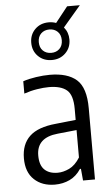

<svg xmlns="http://www.w3.org/2000/svg" viewBox="-60 -929 565 977"><g transform="rotate(-5 222.5 -441.0)"><path d="M180.5 8.5Q115.5 8.5 75 -29.5Q34.5 -67.5 34.5 -138Q34.5 -210 77.2 -250.5Q120 -291 212 -299.5L314 -310.5V-367Q314 -438 283.8 -463.2Q253.5 -488.5 192.5 -488.5Q165.5 -488.5 132.2 -483.2Q99 -478 65.5 -466.5V-529.5Q95 -539.5 132.5 -545Q170 -550.5 202.5 -550.5Q293 -550.5 339.2 -509.8Q385.5 -469 385.5 -364V0H324.5L319 -60H314Q291 -24.5 256.5 -8Q222 8.5 180.5 8.5ZM108.5 -146.5Q108.5 -97 132.5 -73.8Q156.5 -50.5 200 -50.5Q228 -50.5 258.8 -65Q289.5 -79.5 314 -118.5V-258.5L217 -248.5Q108.5 -238 108.5 -146.5ZM220.5 -624.5Q178 -624.5 150.5 -651.8Q123 -679 123 -721Q123 -762.5 150.5 -789.8Q178 -817 220.5 -817Q240.5 -817 258 -810.5L321 -890H386L295.5 -784Q318 -757.5 318 -721Q318 -679 290.2 -651.8Q262.5 -624.5 220.5 -624.5ZM220.5 -661Q246 -661 262.5 -677Q279 -693 279 -721Q279 -748.5 262.5 -764.5Q246 -780.5 220.5 -780.5Q194.5 -780.5 178 -764.5Q161.5 -748.5 161.5 -721Q161.5 -693 178 -677Q194.5 -661 220.5 -661Z"/></g></svg>

Font: Encode Sans Condensed
Style: Regular
Weight: 400
Width: 3
Designer: Multiple Designers
Foundry: Impallari Type
Version: Version 3.000; ttfautohint (v1.8.3) -l 8 -r 50 -G 200 -x 14 